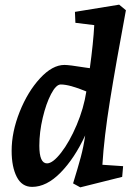

<svg xmlns="http://www.w3.org/2000/svg" viewBox="-20 -790 585 825"><path d="M30 -142Q30 -223 64.5 -309.5Q99 -396 152 -453.5Q205 -511 257 -511Q277 -511 345 -500L366 -497Q381 -606 385 -682L304 -692L302 -739L492 -770L521 -746Q478 -516 452.5 -357.5Q427 -199 420 -82L509 -76L505 -30L325 15L294 -2Q315 -70 327 -114.5Q339 -159 346 -208Q300 -109 240 -48Q180 13 118 13Q74 13 52 -30Q30 -73 30 -142ZM182 -88Q207 -88 243 -134.5Q279 -181 309.5 -253Q340 -325 351 -397Q279 -427 241 -427Q221 -427 199.5 -386Q178 -345 163.5 -283.5Q149 -222 149 -164Q149 -88 182 -88Z"/></svg>

Font: Andada Pro
Style: Bold Italic
Weight: 700
Italic angle: -7°
Designer: Carolina Giovagnoli
Foundry: Huerta Tipografica
Version: Version 3.005; ttfautohint (v1.8.4)